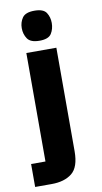

<svg xmlns="http://www.w3.org/2000/svg" viewBox="-100 -641 468 882"><g transform="rotate(-10 133.5 -200.0)"><path d="M127 -459Q85 -459 70.5 -480.5Q56 -502 56 -530Q56 -557 70.5 -578Q85 -599 127 -599Q169 -599 182.5 -578Q196 -557 196 -530Q196 -502 182.5 -480.5Q169 -459 127 -459ZM57 -414H197V69Q197 143 162 171Q127 199 67 199H-10V92H57Z"/></g></svg>

Font: Darker Grotesque Black
Style: Regular
Weight: 900
Designer: Gabriel Lam
Foundry: TypeRant
Version: Version 1.000;gftools[0.9.28]